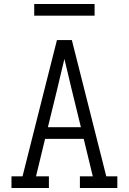

<svg xmlns="http://www.w3.org/2000/svg" viewBox="-20 -934 640 954"><path d="M37 0V-58H92L201 -490L263 -735H337L508 -58H563V0H377V-58H441L396 -244H204L159 -58H223V0ZM382 -302 336 -490Q327 -528 318 -566Q309 -604 300 -641Q291 -604 282 -566Q273 -528 264 -490L218 -302ZM150 -856V-914H450V-856Z"/></svg>

Font: Iosevka Slab Light Extended
Style: Regular
Weight: 300
Width: 7
Monospace: yes
Designer: Belleve Invis
Foundry: Belleve Invis
Version: Version 11.1.0; ttfautohint (v1.8.3)